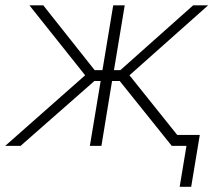

<svg xmlns="http://www.w3.org/2000/svg" viewBox="-39 -556 817 732"><path d="M-19 0 285.6 -269 73.2 -535.6H126L321.8 -288.6H351.6L392.6 -535.6H436.5L395.5 -288.6H419.9L697.3 -535.6H754.4L454.6 -269L669.9 0H615.7L417.5 -247.1H388.2L347.7 0H303.7L344.7 -247.1H320.8L39.6 0ZM646 156.2 671.9 0H624.5L631.3 -41.5H722.7L689.9 156.2Z"/></svg>

Font: Inter 20pt ExtraLight
Style: Italic
Weight: 250
Italic angle: -9.3988°
Version: Version 4.001;git-66647c0bb